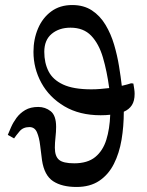

<svg xmlns="http://www.w3.org/2000/svg" viewBox="-20 -733 584 763"><path d="M380 -275Q296 -275 236 -310.5Q176 -346 144.5 -403.5Q113 -461 113 -527Q113 -577 131 -619.5Q149 -662 183.5 -687.5Q218 -713 267 -713Q313 -713 345.5 -691.5Q378 -670 399.5 -634Q421 -598 433.5 -555.5Q446 -513 453 -470Q460 -427 464 -392Q486 -397 501 -402L510 -401Q512 -389 513.5 -379Q515 -369 515 -360Q515 -332 504 -315Q493 -298 472 -289Q472 -231 463 -177.5Q454 -124 432.5 -81.5Q411 -39 374.5 -14.5Q338 10 284 10Q226 10 191 -13Q156 -36 147 -96Q143 -125 139.5 -155.5Q136 -186 127 -207Q118 -228 97 -228Q72 -228 58 -211.5Q44 -195 36 -183L11 -197Q16 -209 24 -227.5Q32 -246 45.5 -264.5Q59 -283 80 -295.5Q101 -308 132 -308Q160 -308 181.5 -291Q203 -274 203 -229Q203 -209 200.5 -187Q198 -165 198 -146Q198 -112 214.5 -98Q231 -84 275 -84Q328 -84 358.5 -109Q389 -134 402.5 -177.5Q416 -221 418 -277Q401 -275 380 -275ZM414 -383Q405 -450 389 -504.5Q373 -559 342.5 -591Q312 -623 260 -623Q215 -623 185.5 -598.5Q156 -574 156 -527Q156 -483 173 -449.5Q190 -416 231 -397Q272 -378 343 -378Q361 -378 379 -379.5Q397 -381 414 -383Z"/></svg>

Font: STIX Two Text Medium
Style: Regular
Weight: 500
Designer: Ross Mills, John Hudson & Paul Hanslow, Tiro Typeworks Ltd; with prior portions MicroPress Inc., and Coen Hoffman.
Foundry: Tiro Typeworks Ltd
Version: Version 2.13 b171